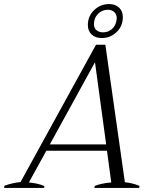

<svg xmlns="http://www.w3.org/2000/svg" viewBox="-52 -924 749 944"><path d="M380 -801Q380 -845 411 -874.5Q442 -904 484 -904Q515 -904 533.5 -886.5Q552 -869 552 -840Q552 -796 521.5 -766.5Q491 -737 449 -737Q417 -737 398.5 -754.5Q380 -772 380 -801ZM410 -805Q410 -786 422.5 -775.5Q435 -765 455 -765Q479 -765 497 -780Q515 -795 520 -820Q522 -830 522 -834Q522 -853 510 -864.5Q498 -876 478 -876Q450 -876 430 -856Q410 -836 410 -805ZM634 -10 632 0H412L414 -10Q447 -23 495 -27L474 -183H176L90 -27Q139 -22 166 -9L165 0H-32L-30 -11Q10 -25 49 -29L420 -704H466L562 -28Q601 -24 634 -10ZM470 -214 415 -618 193 -214Z"/></svg>

Font: Trirong Light
Style: Italic
Weight: 300
Italic angle: -12°
Designer: Katatrad Team
Foundry: CadsonDemak
Version: Version 1.001